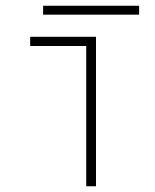

<svg xmlns="http://www.w3.org/2000/svg" viewBox="-20 -648 540 668"><path d="M280 0V-488H85V-520H314V0ZM130 -597V-628H464V-597Z"/></svg>

Font: M PLUS 1 Code ExtraLight
Style: Regular
Weight: 250
Designer: Coji Morishita
Foundry: UNDERFOREST DESIGN
Version: Version 1.002